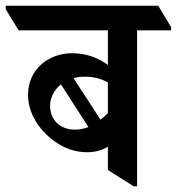

<svg xmlns="http://www.w3.org/2000/svg" viewBox="-71 -644 618 671"><path d="M235 -112C263 -112 287 -120 306 -131V-50L396 7H408V-538H527V-549L482 -624H-51V-612L-6 -538H306V-417C276 -439 235 -458 181 -458C98 -458 27 -401 27 -313C27 -260 52 -211 92 -173C131 -136 177 -112 235 -112ZM225 -376C257 -376 282 -369 306 -356V-249C298 -240 289 -232 280 -226L186 -371C198 -374 211 -376 225 -376ZM104 -274C104 -302 118 -330 142 -349L238 -200C223 -194 207 -191 191 -191C137 -191 104 -227 104 -274Z"/></svg>

Font: Noto Serif Devanagari SemiCondensed SemiBold
Style: Regular
Weight: 600
Width: 4
Designer: Universal Thirst, Indian Type Foundry and the Monotype Design Team
Foundry: Monotype Imaging Inc.
Version: Version 2.004